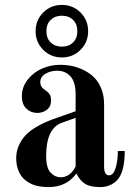

<svg xmlns="http://www.w3.org/2000/svg" viewBox="-20 -750 548 782"><path d="M168 -115C168 -189.7 189.3 -234.7 232 -250L288 -270V-72C273.3 -42.7 253 -28 227 -28C211.7 -28 198 -34.3 186 -47C174 -59.7 168 -82.3 168 -115ZM46 -106C46 -88 48.7 -72 54 -58C59.3 -44 66.2 -32.7 74.5 -24C82.8 -15.3 92.8 -8.2 104.5 -2.5C116.2 3.2 128 7 140 9C152 11 164.7 12 178 12C226 12 263.3 -6 290 -42H292C301.3 -23.3 313 -9.7 327 -1C341 7.7 361.7 12 389 12C405.7 12 420.8 8.3 434.5 1C448.2 -6.3 458.7 -16 466 -28C480.7 -50.7 488 -86.3 488 -135H460C460 -109 457 -86 451 -66C445 -46 436 -36 424 -36C410.7 -36 404 -48 404 -72V-325C404 -348.3 400.3 -369.3 393 -388C385.7 -406.7 376 -422 364 -434C352 -446 338 -456 322 -464C306 -472 290 -477.7 274 -481C258 -484.3 241.3 -486 224 -486C200 -486 176.3 -481.2 153 -471.5C129.7 -461.8 109.8 -446.8 93.5 -426.5C77.2 -406.2 69 -383.3 69 -358C69 -336 75.2 -319.2 87.5 -307.5C99.8 -295.8 114.7 -290 132 -290C146.7 -290 159.7 -294.3 171 -303C182.3 -311.7 188 -324.3 188 -341C188 -352.3 185.7 -361.2 181 -367.5C176.3 -373.8 169.3 -380 160 -386C149.3 -393.3 144 -403 144 -415C144 -429.7 151 -441.2 165 -449.5C179 -457.8 195 -462 213 -462C235 -462 253 -454.3 267 -439C281 -423.7 288 -399 288 -365V-297L214 -271C196.7 -265 181.3 -259.2 168 -253.5C154.7 -247.8 140 -240.2 124 -230.5C108 -220.8 94.7 -210.3 84 -199C73.3 -187.7 64.3 -174 57 -158C49.7 -142 46 -124.7 46 -106ZM125 -623C125 -593 135.3 -567.7 156 -547C176.7 -526.3 202 -516 232 -516C262 -516 287.3 -526.3 308 -547C328.7 -567.7 339 -593 339 -623C339 -653 328.7 -678.3 308 -699C287.3 -719.7 262 -730 232 -730C202 -730 176.7 -719.7 156 -699C135.3 -678.3 125 -653 125 -623ZM169 -623C169 -642.3 174.8 -657.7 186.5 -669C198.2 -680.3 213.3 -686 232 -686C250.7 -686 265.8 -680.3 277.5 -669C289.2 -657.7 295 -642.3 295 -623C295 -603.7 289.2 -588.3 277.5 -577C265.8 -565.7 250.7 -560 232 -560C213.3 -560 198.2 -565.7 186.5 -577C174.8 -588.3 169 -603.7 169 -623Z"/></svg>

Font: Km Standard TT
Style: Bold
Weight: 700
Designer: Alexey Kryukov <alexios@thessalonica.org.ru>
Version: Version 2.0.2